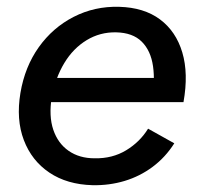

<svg xmlns="http://www.w3.org/2000/svg" viewBox="-20 -532 590 564"><path d="M252 12Q177 10 125 -25Q73 -60 50 -120.5Q27 -181 40 -259Q53 -336 94 -393.5Q135 -451 196.5 -482.5Q258 -514 330 -512Q403 -510 450 -475Q497 -440 515.5 -378Q534 -316 519 -232H426Q436 -292 429.5 -337.5Q423 -383 396.5 -409.5Q370 -436 321 -437Q274 -438 234.5 -414Q195 -390 169 -347Q143 -304 132 -247Q123 -191 136.5 -151Q150 -111 181.5 -89Q213 -67 258 -67Q310 -66 350.5 -90.5Q391 -115 415 -154L492 -111Q466 -70 428.5 -42Q391 -14 346 -0.5Q301 13 252 12ZM99 -232 106 -303H473L467 -232Z"/></svg>

Font: Figtree Light Medium
Style: Italic
Weight: 500
Italic angle: -9.5°
Version: Version 2.000